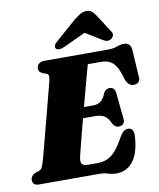

<svg xmlns="http://www.w3.org/2000/svg" viewBox="-101 -1020 919 1112"><g transform="rotate(-10 359.0 -464.0)"><path d="M275.5 -396.5H430.5Q453.5 -396.5 472 -409.2Q490.5 -422 503.5 -457.5Q510.5 -469 518.8 -474Q527 -479 537 -479Q553 -479 561.5 -470.5Q570 -462 572 -447L587 -294Q590.5 -271.5 580.5 -261Q570.5 -250.5 553.5 -250Q541 -250 532.5 -256.5Q524 -263 518.5 -273Q504.5 -306.5 484.2 -320Q464 -333.5 426.5 -333.5H257ZM393.5 0H42Q18.5 0 10.5 -9.2Q2.5 -18.5 2.5 -32.5Q2.5 -45.5 10.5 -55.5Q18.5 -65.5 31 -70.5L53.5 -77.5Q64 -81.5 69.2 -90.5Q74.5 -99.5 81 -118.5Q83.5 -126 90.5 -151.5Q97.5 -177 107.2 -214.2Q117 -251.5 128.5 -295.2Q140 -339 151.5 -383.5Q163 -428 173.5 -467.8Q184 -507.5 191.5 -537Q199 -566.5 202.5 -580Q208 -603 205.5 -611.8Q203 -620.5 193 -624L172 -631.5Q164 -635.5 156.8 -642Q149.5 -648.5 149.5 -661.5Q149.5 -678.5 161.2 -689.2Q173 -700 196 -700H567.5Q602 -700 623.2 -708.5Q644.5 -717 664 -717Q700.5 -717 707 -678L717 -517Q720 -498 712.2 -487Q704.5 -476 688.5 -473.5Q670 -471 656.8 -479.8Q643.5 -488.5 633 -515.5Q620.5 -562.5 605 -588.8Q589.5 -615 568.2 -626Q547 -637 516 -637H439Q435 -624 426.2 -592.2Q417.5 -560.5 405.8 -516.2Q394 -472 380.5 -422Q367 -372 354 -322Q341 -272 329.8 -228.5Q318.5 -185 310.8 -154Q303 -123 300.5 -111.5Q297.5 -95.5 300 -84.5Q302.5 -73.5 312.5 -68.2Q322.5 -63 341.5 -63H390Q426 -63 452.5 -74.2Q479 -85.5 503 -113.2Q527 -141 554 -191Q576 -228.5 601.5 -228.5Q636 -228.5 635 -184.5Q633 -137 622.8 -99.8Q612.5 -62.5 594.5 -37Q576.5 -11.5 550.8 1.8Q525 15 492 15Q467.5 15 445.2 7.5Q423 0 393.5 0ZM506.5 -844.5H410.5L548.5 -760Q575 -742.5 598 -757.5Q606.5 -763.5 610.8 -774.8Q615 -786 606.5 -798.5L537.5 -906Q526 -922 515.5 -931.8Q505 -941.5 484.5 -941.5Q464 -941.5 447.8 -931.8Q431.5 -922 410.5 -906L288 -798.5Q272 -786 269.8 -774.8Q267.5 -763.5 272.5 -757.5Q279.5 -750.5 292.5 -751Q305.5 -751.5 323.5 -760Z"/></g></svg>

Font: Fraunces
Style: Italic
Weight: 900
Italic angle: -16°
Version: Version 1.000;[0bf87f6ff]